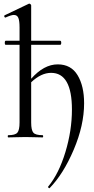

<svg xmlns="http://www.w3.org/2000/svg" viewBox="-20 -745 512 1041"><path d="M293 -396Q365 -396 400.5 -337.5Q436 -279 436 -185Q436 -66 380 66Q324 198 249 275Q247 277 243 273Q239 269 241 267Q299 197 334.5 80Q370 -37 370 -151Q370 -350 257 -350Q203 -350 149 -299V-81Q149 -39 161 -25.5Q173 -12 211 -12Q214 -12 214 -6Q214 0 211 0Q200 0 168.5 -1Q137 -2 118 -2Q98 -2 67 -1Q36 0 25 0Q22 0 22 -6Q22 -12 25 -12Q62 -12 74 -25.5Q86 -39 86 -81V-502H11Q6 -502 6 -513Q6 -524 11 -524H86V-596Q86 -632 79.5 -648Q73 -664 55 -664Q41 -664 10 -650Q8 -649 5.5 -651.5Q3 -654 3 -657.5Q3 -661 5 -662L137 -725Q141 -726 145 -722.5Q149 -719 149 -716V-524H306Q312 -524 312 -513Q312 -502 306 -502H149V-318Q218 -396 293 -396Z"/></svg>

Font: Cormorant Garamond Book
Style: Regular
Weight: 500
Designer: Christian Thalmann (Catharsis Fonts)
Version: Version 1.000;PS 002.000;hotconv 1.0.88;makeotf.lib2.5.64775